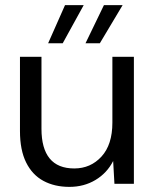

<svg xmlns="http://www.w3.org/2000/svg" viewBox="-20 -718 612 750"><path d="M251 12Q193 12 149.5 -11.5Q106 -35 82 -83.5Q58 -132 58 -206V-496H142V-215Q142 -138 174 -99Q206 -60 270 -60Q334 -60 376.5 -106.5Q419 -153 419 -239V-496H503V0H427L422 -89Q398 -42 353 -15Q308 12 251 12ZM314 -549 386 -698H459L370 -549ZM168 -549 234 -698H307L225 -549Z"/></svg>

Font: Rethink Sans
Style: Regular
Weight: 400
Designer: The Rethink Sans project authors (Hans Thiessen). DM Sans designed by Colophon Foundry.
Foundry: Rethink Communications LLC
Version: Version 1.001